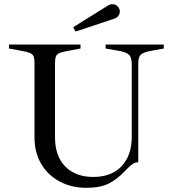

<svg xmlns="http://www.w3.org/2000/svg" viewBox="-20 -886 828 918"><path d="M145 -228V-584Q145 -606 140.5 -616.5Q136 -627 123.5 -632.5Q111 -638 83 -643L23 -654V-673H365V-654L306 -643Q277 -638 264.5 -632.5Q252 -627 247.5 -616.5Q243 -606 243 -584V-230Q243 -140 292 -90Q341 -40 426 -40Q513 -40 561.5 -91.5Q610 -143 610 -233V-578Q610 -610 598 -623Q586 -636 548 -643L485 -654V-673H763V-654L703 -643Q664 -636 652.5 -624Q641 -612 641 -581V-110Q626 -110 614.5 -102Q603 -94 591 -82Q579 -70 573 -64Q540 -29 500 -8.5Q460 12 392 12Q323 12 266.5 -17.5Q210 -47 177.5 -101.5Q145 -156 145 -228ZM330 -756 497 -860Q506 -866 517 -866Q533 -866 543 -855Q553 -844 553 -830Q553 -827 551 -819Q546 -808 539 -803Q532 -798 521 -795L341 -735Z"/></svg>

Font: Ibarra Real Nova
Style: Regular
Weight: 400
Designer: Jose Maria Ribagorda & Octavio Pardo
Foundry: Jose Maria Ribagorda
Version: Version 1.014